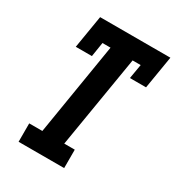

<svg xmlns="http://www.w3.org/2000/svg" viewBox="-177 -842 869 949"><g transform="rotate(30 258.0 -367.5)"><path d="M74 0V-105H149L235 -630H189L176 -548H84L115 -735H516L485 -548H393L407 -630H361L274 -105H334V0Z"/></g></svg>

Font: Iosevka Curly Slab XBdObl
Style: Regular
Weight: 800
Italic angle: -9°
Monospace: yes
Designer: Belleve Invis
Foundry: Belleve Invis
Version: Version 11.1.0; ttfautohint (v1.8.3)